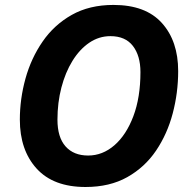

<svg xmlns="http://www.w3.org/2000/svg" viewBox="-20 -745 770 775"><path d="M325.2 9.8Q195.3 9.8 127.7 -64.7Q60.1 -139.2 60.1 -262.2Q60.1 -345.7 82.8 -427.7Q105.5 -509.8 151.9 -577.1Q198.2 -644.5 269.5 -684.8Q340.8 -725.1 438 -725.1Q567.9 -725.1 633.5 -652.1Q699.2 -579.1 699.2 -458Q699.2 -370.6 677.2 -287.4Q655.3 -204.1 609.9 -137Q564.5 -69.8 493.7 -30Q422.9 9.8 325.2 9.8ZM335.9 -117.2Q394 -117.2 441.9 -158.7Q489.7 -200.2 518.3 -275.9Q546.9 -351.6 546.9 -454.1Q546.9 -520 516.4 -559.6Q485.8 -599.1 425.8 -599.1Q379.4 -599.1 340.3 -572.5Q301.3 -545.9 272.5 -499.3Q243.7 -452.6 227.8 -391.6Q211.9 -330.6 211.9 -262.2Q211.9 -190.9 244.6 -154.1Q277.3 -117.2 335.9 -117.2Z"/></svg>

Font: Open Sans
Style: Bold Italic
Weight: 700
Italic angle: -12°
Designer: Monotype Design Team
Foundry: Monotype Imaging Inc.
Version: Version 3.003; ttfautohint (v1.8.4)